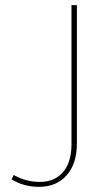

<svg xmlns="http://www.w3.org/2000/svg" viewBox="-20 -714 431 744"><path d="M131 10Q72 10 25 -19L33 -36Q81 -9 134 -9Q192 -9 224.5 -47.5Q257 -86 257 -154V-694H278V-158Q278 -80 238.5 -35Q199 10 131 10Z"/></svg>

Font: Cantarell Thin
Style: Regular
Weight: 100
Designer: Dave Crossland, Nikolaus Waxweiler, Florian Fecher, Jacques Le Bailly, Eben Sorkin, Alexei Vanyashin, Alexios Zavras, Em
Version: Version 0.303